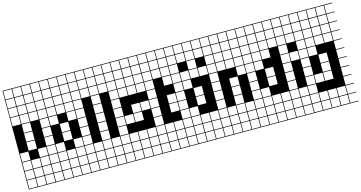

<svg xmlns="http://www.w3.org/2000/svg" viewBox="-97 -1170 3559 1891"><g transform="rotate(-15 1682.0 -224.0)"><path d="M363.6 278.8H0V187.9H6.1V272.7H90.9V187.9H97V272.7H181.8V187.9H187.9V272.7H272.7V187.9H0V-727.3H363.6V-721.2H278.8V-636.4H363.6V-630.3H278.8V-545.5H363.6V-539.4H278.8V-454.5H363.6V-448.5H278.8V-363.6H363.6V-357.6H278.8V-272.7H363.6V-266.7H278.8V-181.8H363.6V-175.8H278.8V-90.9H363.6V-84.8H278.8V0H363.6V6.1H278.8V90.9H363.6V97H278.8V181.8H363.6V187.9H278.8V272.7H363.6ZM90.9 -636.4V-721.2H6.1V-636.4ZM187.9 -636.4H272.7V-721.2H187.9ZM97 -636.4H181.8V-721.2H97ZM6.1 -545.5H90.9V-630.3H6.1ZM187.9 -545.5H272.7V-630.3H187.9ZM97 -545.5H181.8V-630.3H97ZM6.1 -454.5H90.9V-539.4H6.1ZM187.9 -454.5H272.7V-539.4H187.9ZM97 -454.5H181.8V-539.4H97ZM6.1 -363.6H90.9V-448.5H6.1ZM187.9 -363.6H272.7V-448.5H187.9ZM97 -363.6H181.8V-448.5H97ZM97 -272.7H181.8V-357.6H97ZM97 -181.8H181.8V-266.7H97ZM97 -90.9H181.8V-175.8H97ZM187.9 0H272.7V-84.8H187.9ZM6.1 0H90.9V-84.8H6.1ZM187.9 90.9H272.7V6.1H187.9ZM97 90.9H181.8V6.1H97ZM6.1 90.9H90.9V6.1H6.1ZM97 181.8H181.8V97H97ZM6.1 181.8H90.9V97H6.1ZM187.9 181.8H272.7V97H187.9Z M727.3 278.8H363.6V187.9H369.7V272.7H454.5V187.9H363.6V-727.3H727.3V-721.2H642.4V-636.4H727.3V-630.3H642.4V-545.5H727.3V-539.4H642.4V-454.5H727.3V-448.5H642.4V-363.6H727.3V-357.6H642.4V-272.7H727.3V-266.7H642.4V-181.8H727.3V-175.8H642.4V-90.9H727.3V-84.8H642.4V0H727.3V6.1H642.4V90.9H727.3V97H642.4V181.8H727.3V187.9H642.4V272.7H727.3ZM454.5 -636.4V-721.2H369.7V-636.4ZM551.5 -636.4H636.4V-721.2H551.5ZM460.6 -636.4H545.5V-721.2H460.6ZM551.5 -545.5H636.4V-630.3H551.5ZM369.7 -545.5H454.5V-630.3H369.7ZM460.6 -545.5H545.5V-630.3H460.6ZM460.6 -454.5H545.5V-539.4H460.6ZM551.5 -454.5H636.4V-539.4H551.5ZM369.7 -454.5H454.5V-539.4H369.7ZM551.5 -363.6H636.4V-448.5H551.5ZM369.7 -363.6H454.5V-448.5H369.7ZM460.6 -363.6H545.5V-448.5H460.6ZM369.7 -272.7H454.5V-357.6H369.7ZM551.5 -272.7H636.4V-357.6H551.5ZM460.6 -181.8H545.5V-266.7H460.6ZM460.6 -90.9H545.5V-175.8H460.6ZM551.5 0H636.4V-84.8H551.5ZM369.7 0H454.5V-84.8H369.7ZM460.6 90.9H545.5V6.1H460.6ZM551.5 90.9H636.4V6.1H551.5ZM369.7 90.9H454.5V6.1H369.7ZM369.7 181.8H454.5V97H369.7ZM460.6 181.8H545.5V97H460.6ZM551.5 181.8H636.4V97H551.5ZM545.5 272.7V187.9H460.6V272.7ZM636.4 272.7V187.9H551.5V272.7Z M727.3 278.8V187.9H733.3V272.7H818.2V187.9H727.3V-727.3H909.1V-721.2H824.2V-636.4H909.1V-630.3H824.2V-545.5H909.1V-539.4H824.2V-454.5H909.1V-448.5H824.2V-363.6H909.1V-357.6H824.2V-272.7H909.1V-266.7H824.2V-181.8H909.1V-175.8H824.2V-90.9H909.1V-84.8H824.2V0H909.1V6.1H824.2V90.9H909.1V97H824.2V181.8H909.1V187.9H824.2V272.7H909.1V278.8ZM818.2 -636.4V-721.2H733.3V-636.4ZM733.3 -545.5H818.2V-630.3H733.3ZM733.3 -454.5H818.2V-539.4H733.3ZM733.3 90.9H818.2V6.1H733.3ZM733.3 181.8H818.2V97H733.3Z M909.1 278.8V187.9H915.2V272.7H1000V187.9H909.1V-727.3H1090.9V-721.2H1006.1V-636.4H1090.9V-630.3H1006.1V-545.5H1090.9V-539.4H1006.1V-454.5H1090.9V-448.5H1006.1V-363.6H1090.9V-357.6H1006.1V-272.7H1090.9V-266.7H1006.1V-181.8H1090.9V-175.8H1006.1V-90.9H1090.9V-84.8H1006.1V0H1090.9V6.1H1006.1V90.9H1090.9V97H1006.1V181.8H1090.9V187.9H1006.1V272.7H1090.9V278.8ZM1000 -636.4V-721.2H915.2V-636.4ZM915.2 -545.5H1000V-630.3H915.2ZM915.2 -454.5H1000V-539.4H915.2ZM915.2 90.9H1000V6.1H915.2ZM915.2 181.8H1000V97H915.2Z M1454.5 278.8H1090.9V187.9H1097V272.7H1181.8V187.9H1187.9V272.7H1272.7V187.9H1278.8V272.7H1363.6V187.9H1090.9V-727.3H1454.5V-721.2H1369.7V-636.4H1454.5V-630.3H1369.7V-545.5H1454.5V-539.4H1369.7V-454.5H1454.5V-448.5H1369.7V-363.6H1454.5V-357.6H1369.7V-272.7H1454.5V-266.7H1369.7V-181.8H1454.5V-175.8H1369.7V-90.9H1454.5V-84.8H1369.7V0H1454.5V6.1H1369.7V90.9H1454.5V97H1369.7V181.8H1454.5V187.9H1369.7V272.7H1454.5ZM1181.8 -636.4V-721.2H1097V-636.4ZM1278.8 -636.4H1363.6V-721.2H1278.8ZM1187.9 -636.4H1272.7V-721.2H1187.9ZM1097 -545.5H1181.8V-630.3H1097ZM1187.9 -545.5H1272.7V-630.3H1187.9ZM1278.8 -545.5H1363.6V-630.3H1278.8ZM1097 -454.5H1181.8V-539.4H1097ZM1187.9 -454.5H1272.7V-539.4H1187.9ZM1278.8 -454.5H1363.6V-539.4H1278.8ZM1097 -363.6H1181.8V-448.5H1097ZM1187.9 -363.6H1272.7V-448.5H1187.9ZM1278.8 -363.6H1363.6V-448.5H1278.8ZM1187.9 -181.8H1272.7V-266.7H1187.9ZM1278.8 -181.8H1363.6V-266.7H1278.8ZM1097 -90.9H1181.8V-175.8H1097ZM1187.9 -90.9H1272.7V-175.8H1187.9ZM1278.8 90.9H1363.6V6.1H1278.8ZM1187.9 90.9H1272.7V6.1H1187.9ZM1097 90.9H1181.8V6.1H1097ZM1187.9 181.8H1272.7V97H1187.9ZM1097 181.8H1181.8V97H1097ZM1278.8 181.8H1363.6V97H1278.8Z M1727.3 278.8H1454.5V187.9H1460.6V272.7H1545.5V187.9H1551.5V272.7H1636.4V187.9H1454.5V-727.3H1727.3V-721.2H1642.4V-636.4H1727.3V-630.3H1642.4V-545.5H1727.3V-539.4H1642.4V-454.5H1727.3V-448.5H1642.4V-363.6H1727.3V-357.6H1642.4V-272.7H1727.3V-266.7H1642.4V-181.8H1727.3V-175.8H1642.4V-90.9H1727.3V-84.8H1642.4V0H1727.3V6.1H1642.4V90.9H1727.3V97H1642.4V181.8H1727.3V187.9H1642.4V272.7H1727.3ZM1545.5 -636.4V-721.2H1460.6V-636.4ZM1551.5 -636.4H1636.4V-721.2H1551.5ZM1551.5 -545.5H1636.4V-630.3H1551.5ZM1460.6 -545.5H1545.5V-630.3H1460.6ZM1551.5 -454.5H1636.4V-539.4H1551.5ZM1460.6 -454.5H1545.5V-539.4H1460.6ZM1551.5 -363.6H1636.4V-448.5H1551.5ZM1551.5 -181.8H1636.4V-266.7H1551.5ZM1551.5 -90.9H1636.4V-175.8H1551.5ZM1551.5 90.9H1636.4V6.1H1551.5ZM1460.6 90.9H1545.5V6.1H1460.6ZM1551.5 181.8H1636.4V97H1551.5ZM1460.6 181.8H1545.5V97H1460.6Z M2090.9 278.8H1727.3V187.9H1733.3V272.7H1818.2V187.9H1824.2V272.7H1909.1V187.9H1915.2V272.7H2000V187.9H1727.3V-727.3H2090.9V-721.2H2006.1V-636.4H2090.9V-630.3H2006.1V-545.5H2090.9V-539.4H2006.1V-454.5H2090.9V-448.5H2006.1V-363.6H2090.9V-357.6H2006.1V-272.7H2090.9V-266.7H2006.1V-181.8H2090.9V-175.8H2006.1V-90.9H2090.9V-84.8H2006.1V0H2090.9V6.1H2006.1V90.9H2090.9V97H2006.1V181.8H2090.9V187.9H2006.1V272.7H2090.9ZM1824.2 -636.4H1909.1V-721.2H1824.2ZM1915.2 -636.4H2000V-721.2H1915.2ZM1733.3 -636.4H1818.2V-721.2H1733.3ZM1915.2 -545.5H2000V-630.3H1915.2ZM1824.2 -545.5H1909.1V-630.3H1824.2ZM1733.3 -545.5H1818.2V-630.3H1733.3ZM1915.2 -454.5H2000V-539.4H1915.2ZM1824.2 -454.5H1909.1V-539.4H1824.2ZM1733.3 -454.5H1818.2V-539.4H1733.3ZM1915.2 -363.6H2000V-448.5H1915.2ZM1733.3 -363.6H1818.2V-448.5H1733.3ZM1824.2 -363.6H1909.1V-448.5H1824.2ZM1733.3 -272.7H1818.2V-357.6H1733.3ZM1824.2 -181.8H1909.1V-266.7H1824.2ZM1824.2 -90.9H1909.1V-175.8H1824.2ZM1733.3 0H1818.2V-84.8H1733.3ZM1824.2 90.9H1909.1V6.1H1824.2ZM1915.2 90.9H2000V6.1H1915.2ZM1733.3 90.9H1818.2V6.1H1733.3ZM1824.2 181.8H1909.1V97H1824.2ZM1733.3 181.8H1818.2V97H1733.3ZM2000 97H1915.2V181.8H2000ZM1727.3 -545.5H1818.2V-454.5H1727.3ZM1909.1 -545.5H2000V-454.5H1909.1Z M2454.5 278.8H2090.9V187.9H2097V272.7H2181.8V187.9H2187.9V272.7H2272.7V187.9H2278.8V272.7H2363.6V187.9H2090.9V-727.3H2454.5V-721.2H2369.7V-636.4H2454.5V-630.3H2369.7V-545.5H2454.5V-539.4H2369.7V-454.5H2454.5V-448.5H2369.7V-363.6H2454.5V-357.6H2369.7V-272.7H2454.5V-266.7H2369.7V-181.8H2454.5V-175.8H2369.7V-90.9H2454.5V-84.8H2369.7V0H2454.5V6.1H2369.7V90.9H2454.5V97H2369.7V181.8H2454.5V187.9H2369.7V272.7H2454.5ZM2181.8 -636.4V-721.2H2097V-636.4ZM2187.9 -636.4H2272.7V-721.2H2187.9ZM2278.8 -636.4H2363.6V-721.2H2278.8ZM2097 -545.5H2181.8V-630.3H2097ZM2187.9 -545.5H2272.7V-630.3H2187.9ZM2278.8 -545.5H2363.6V-630.3H2278.8ZM2097 -454.5H2181.8V-539.4H2097ZM2187.9 -454.5H2272.7V-539.4H2187.9ZM2278.8 -454.5H2363.6V-539.4H2278.8ZM2097 -363.6H2181.8V-448.5H2097ZM2187.9 -363.6H2272.7V-448.5H2187.9ZM2278.8 -363.6H2363.6V-448.5H2278.8ZM2278.8 -272.7H2363.6V-357.6H2278.8ZM2187.9 -181.8H2272.7V-266.7H2187.9ZM2187.9 -90.9H2272.7V-175.8H2187.9ZM2187.9 0H2272.7V-84.8H2187.9ZM2278.8 90.9H2363.6V6.1H2278.8ZM2187.9 90.9H2272.7V6.1H2187.9ZM2097 90.9H2181.8V6.1H2097ZM2187.9 181.8H2272.7V97H2187.9ZM2097 181.8H2181.8V97H2097ZM2278.8 181.8H2363.6V97H2278.8Z M2727.3 -636.4V-721.2H2642.4V-636.4ZM2727.3 -545.5V-630.3H2642.4V-545.5ZM2636.4 -545.5V-630.3H2551.5V-545.5ZM2545.5 -545.5V-630.3H2460.6V-545.5ZM2727.3 -454.5V-539.4H2642.4V-454.5ZM2636.4 -454.5V-539.4H2551.5V-454.5ZM2545.5 -454.5V-539.4H2460.6V-454.5ZM2636.4 -363.6V-448.5H2551.5V-363.6ZM2545.5 -363.6V-448.5H2460.6V-363.6ZM2545.5 -272.7V-357.6H2460.6V-272.7ZM2636.4 -181.8V-266.7H2551.5V-181.8ZM2636.4 -90.9V-175.8H2551.5V-90.9ZM2545.5 0V-84.8H2460.6V0ZM2727.3 90.9V6.1H2642.4V90.9ZM2636.4 90.9V6.1H2551.5V90.9ZM2545.5 90.9V6.1H2460.6V90.9ZM2727.3 272.7V187.9H2642.4V272.7ZM2545.5 -636.4V-721.2H2460.6V-636.4ZM2636.4 -636.4V-721.2H2551.5V-636.4ZM2545.5 97H2460.6V181.8H2545.5ZM2636.4 97H2551.5V181.8H2636.4ZM2727.3 181.8V97H2642.4V181.8ZM2636.4 272.7V187.9H2551.5V272.7ZM2545.5 272.7V187.9H2460.6V272.7ZM2818.2 278.8H2454.5V-727.3H2818.2V-721.2H2733.3V-636.4H2818.2V-630.3H2733.3V-545.5H2818.2V-539.4H2733.3V-454.5H2818.2V-448.5H2733.3V-363.6H2818.2V-357.6H2733.3V-272.7H2818.2V-266.7H2733.3V-181.8H2818.2V-175.8H2733.3V-90.9H2818.2V-84.8H2733.3V0H2818.2V6.1H2733.3V90.9H2818.2V97H2733.3V181.8H2818.2V187.9H2733.3V272.7H2818.2Z M2818.2 278.8V187.9H2824.2V272.7H2909.1V187.9H2818.2V-727.3H3000V-721.2H2915.2V-636.4H3000V-630.3H2915.2V-545.5H3000V-539.4H2915.2V-454.5H3000V-448.5H2915.2V-363.6H3000V-357.6H2915.2V-272.7H3000V-266.7H2915.2V-181.8H3000V-175.8H2915.2V-90.9H3000V-84.8H2915.2V0H3000V6.1H2915.2V90.9H3000V97H2915.2V181.8H3000V187.9H2915.2V272.7H3000V278.8ZM2824.2 -636.4H2909.1V-721.2H2824.2ZM2824.2 -545.5H2909.1V-630.3H2824.2ZM2824.2 -454.5H2909.1V-539.4H2824.2ZM2824.2 -272.7H2909.1V-357.6H2824.2ZM2824.2 90.9H2909.1V6.1H2824.2ZM2909.1 97H2824.2V181.8H2909.1Z M3363.6 278.8H3000V187.9H3006.1V272.7H3090.9V187.9H3000V-727.3H3363.6V-721.2H3278.8V-636.4H3363.6V-630.3H3278.8V-545.5H3363.6V-539.4H3278.8V-454.5H3363.6V-448.5H3278.8V-363.6H3363.6V-357.6H3278.8V-272.7H3363.6V-266.7H3278.8V-181.8H3363.6V-175.8H3278.8V-90.9H3363.6V-84.8H3278.8V0H3363.6V6.1H3278.8V90.9H3363.6V97H3278.8V181.8H3363.6V187.9H3278.8V272.7H3363.6ZM3187.9 -636.4H3272.7V-721.2H3187.9ZM3097 -636.4H3181.8V-721.2H3097ZM3006.1 -636.4H3090.9V-721.2H3006.1ZM3187.9 -545.5H3272.7V-630.3H3187.9ZM3006.1 -545.5H3090.9V-630.3H3006.1ZM3097 -545.5H3181.8V-630.3H3097ZM3187.9 -454.5H3272.7V-539.4H3187.9ZM3006.1 -454.5H3090.9V-539.4H3006.1ZM3097 -454.5H3181.8V-539.4H3097ZM3187.9 -363.6H3272.7V-448.5H3187.9ZM3006.1 -363.6H3090.9V-448.5H3006.1ZM3097 -363.6H3181.8V-448.5H3097ZM3006.1 -272.7H3090.9V-357.6H3006.1ZM3097 -181.8H3181.8V-266.7H3097ZM3097 -90.9H3181.8V-175.8H3097ZM3097 0H3181.8V-84.8H3097ZM3006.1 0H3090.9V-84.8H3006.1ZM3097 181.8H3181.8V97H3097ZM3006.1 181.8H3090.9V97H3006.1ZM3272.7 97H3187.9V181.8H3272.7ZM3181.8 272.7V187.9H3097V272.7ZM3272.7 272.7V187.9H3187.9V272.7Z"/></g></svg>

Font: Micro 5 Charted
Style: Regular
Weight: 400
Designer: Sarah Cadigan-Fried
Version: Version 1.000; ttfautohint (v1.8.4.7-5d5b)